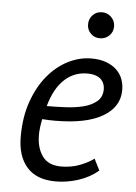

<svg xmlns="http://www.w3.org/2000/svg" viewBox="-52 -748 567 801"><g transform="rotate(5 231.5 -348.0)"><path d="M389 -49Q354 -19 306.5 -3.5Q259 12 211 12Q131 12 90.5 -34Q50 -80 50 -162Q50 -244 73 -309Q96 -374 133.5 -419Q171 -464 218.5 -488Q266 -512 316 -512Q352 -512 378.5 -502Q405 -492 422 -475.5Q439 -459 447 -437.5Q455 -416 455 -392Q455 -321 386 -280.5Q317 -240 185 -240Q173 -240 160 -240.5Q147 -241 133 -242Q129 -223 127 -206Q125 -189 125 -176Q125 -121 150 -86.5Q175 -52 228 -52Q272 -52 308.5 -66.5Q345 -81 365 -97ZM304 -448Q249 -448 208.5 -410.5Q168 -373 147 -298Q185 -298 226 -300Q267 -302 300.5 -310.5Q334 -319 356 -337.5Q378 -356 378 -389Q378 -399 374.5 -409.5Q371 -420 363 -428.5Q355 -437 340.5 -442.5Q326 -448 304 -448ZM289 -653Q289 -676 304.5 -692Q320 -708 343 -708Q366 -708 382 -692Q398 -676 398 -653Q398 -630 382 -614.5Q366 -599 343 -599Q320 -599 304.5 -614.5Q289 -630 289 -653Z"/></g></svg>

Font: PT Sans
Style: Italic
Weight: 400
Italic angle: -12°
Designer: A.Korolkova, O.Umpeleva, V.Yefimov
Foundry: ParaType Ltd
Version: Version 2.003W OFL